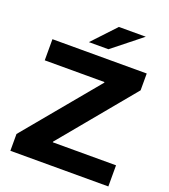

<svg xmlns="http://www.w3.org/2000/svg" viewBox="-159 -1014 990 1127"><g transform="rotate(20 335.5 -450.5)"><path d="M650 -132V0H38V-105L419 -564V-568H46V-700H635V-595L255 -136V-132ZM388 -901H556L375 -757H253Z"/></g></svg>

Font: CMG Sans
Style: Bold
Weight: 700
Designer: Julieta Ulanovsky
Foundry: Julieta Ulanovsky
Version: Version 7.200